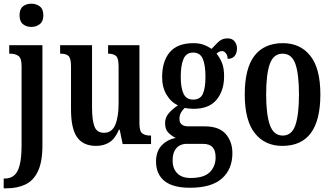

<svg xmlns="http://www.w3.org/2000/svg" viewBox="-30 -781 1796 1041"><path d="M140 -635Q113 -635 94.5 -650Q76 -665 76 -698Q76 -732 94.5 -746.5Q113 -761 140 -761Q166 -761 185.5 -746.5Q205 -732 205 -698Q205 -665 185.5 -650Q166 -635 140 -635ZM-10 240V187H-4Q25 187 45.5 171Q66 155 76.5 115Q87 75 87 6V-423Q87 -466 69.5 -478Q52 -490 26 -490H20V-536H200V8Q200 97 175.5 148Q151 199 107 219.5Q63 240 6 240Z M491 10Q421 10 388 -37Q355 -84 355 -187V-421Q355 -465 341.5 -477.5Q328 -490 300 -490H296V-536H469V-200Q469 -130 482 -95.5Q495 -61 534 -61Q577 -61 595 -104.5Q613 -148 613 -220V-421Q613 -467 598 -478.5Q583 -490 559 -490H556V-536H726V-112Q726 -68 742.5 -57Q759 -46 783 -46H789V0H635L619 -78H615Q594 -29 563.5 -9.5Q533 10 491 10Z M1000 237Q907 237 861.5 200Q816 163 816 95Q816 39 847 7Q878 -25 923 -33Q902 -43 883.5 -61Q865 -79 865 -113Q865 -144 885 -167Q905 -190 935 -210Q897 -227 873 -267.5Q849 -308 849 -362Q849 -449 890.5 -498Q932 -547 1019 -547Q1050 -547 1073.5 -538.5Q1097 -530 1117 -516Q1132 -532 1152.5 -552.5Q1173 -573 1204 -573Q1229 -573 1242 -556.5Q1255 -540 1255 -518Q1255 -495 1243 -478.5Q1231 -462 1204 -462Q1204 -481 1194.5 -492.5Q1185 -504 1175 -504Q1165 -504 1157.5 -500Q1150 -496 1144 -490Q1161 -470 1173 -441.5Q1185 -413 1185 -367Q1185 -290 1144.5 -240.5Q1104 -191 1019 -191Q1010 -191 994.5 -192.5Q979 -194 972 -196Q962 -188 952.5 -172.5Q943 -157 943 -137Q943 -115 956 -105.5Q969 -96 990 -96H1079Q1158 -96 1194 -54.5Q1230 -13 1230 50Q1230 136 1173.5 186.5Q1117 237 1000 237ZM1017 -241Q1056 -241 1070 -272.5Q1084 -304 1084 -365Q1084 -428 1069.5 -462Q1055 -496 1017 -496Q980 -496 965 -461.5Q950 -427 950 -364Q950 -305 965 -273Q980 -241 1017 -241ZM1003 184Q1076 184 1107.5 152.5Q1139 121 1139 72Q1139 34 1122 16.5Q1105 -1 1071 -1H980Q963 -1 946 7Q929 15 917.5 35Q906 55 906 90Q906 133 931 158.5Q956 184 1003 184Z M1501 10Q1406 10 1351.5 -59Q1297 -128 1297 -269Q1297 -410 1349.5 -478.5Q1402 -547 1504 -547Q1598 -547 1652.5 -478.5Q1707 -410 1707 -269Q1707 10 1501 10ZM1503 -46Q1552 -46 1571.5 -102.5Q1591 -159 1591 -269Q1591 -379 1571.5 -434.5Q1552 -490 1502 -490Q1453 -490 1433 -434.5Q1413 -379 1413 -269Q1413 -159 1433.5 -102.5Q1454 -46 1503 -46Z"/></svg>

Font: Noto Serif Thai ExtraCondensed SemiBold
Style: Regular
Weight: 600
Width: 2
Designer: Monotype Design Team
Foundry: Monotype Imaging Inc.
Version: Version 2.001; ttfautohint (v1.8.4.7-5d5b)